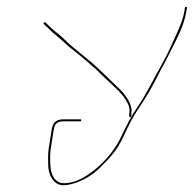

<svg xmlns="http://www.w3.org/2000/svg" viewBox="-20 -440 573 568"><path d="M368.6 -105C369.6 -111 369.3 -117.3 367.6 -124C363.6 -140.6 349.4 -161.3 337.4 -173L314.9 -195C299.8 -209.9 284.5 -224.6 268.9 -239C253.3 -254.2 236.7 -266.7 219.5 -281C205.8 -293 188.7 -305.1 176.8 -317.5C158.8 -336.3 147.4 -342.1 127.2 -361L114.2 -374C112.1 -375.2 107 -371.9 109.4 -369L123.4 -356C132 -347.3 138.7 -341.2 143.5 -337.5C160.9 -324 174.6 -309.1 192.7 -295C217.5 -275.7 241.7 -255 265.1 -234L287.6 -212C295.7 -204.7 303.4 -197.5 310.7 -190.5C325.2 -176.4 341.5 -162.3 351.9 -144.5C359.9 -130.8 365.3 -122 362.5 -104C362.3 -99.8 360.8 -92.7 365.8 -93.5C369.8 -94.1 368.5 -101.4 368.6 -105ZM166.8 -81H216.8C218.8 -81 220 -82 220.3 -84C220.6 -86 219.8 -87 217.8 -87H167.8C147 -87 136.3 -77.5 133 -57L124.2 -1C122.2 11.6 122.2 21.5 122.4 32.5L122.7 49.5C123.1 75.6 137.1 108 167.9 108C174.6 108 181.9 107 189.9 105C226.9 95.7 260.9 73.7 284.6 47C309.8 23.1 331 -4.2 346.7 -39C359.5 -67.4 374.3 -96.8 391.2 -121C410.9 -149.4 432.2 -186.2 448.1 -218.5C458.2 -238.9 466.8 -252.3 476 -271.5C496.1 -313.4 523.4 -356.3 531.8 -409L533.1 -417C533.4 -419 532.5 -420 530.5 -420C528.5 -420 527.4 -419 527 -417L525.8 -409C522 -384.9 513.8 -364.8 504.6 -344.5C490.2 -312.9 475.4 -278.5 458.4 -249C435.4 -208.9 413 -161.1 386.5 -123C369.7 -99 353.8 -68.4 340.9 -40.5C321.3 1.8 293.1 35.9 259 63C236.1 81.2 205.5 102 169.3 102C140 102 129.6 72.7 128.9 48L128.4 32C128.2 22.2 128.4 10.4 130.2 -1L139 -57C141.8 -74.3 150 -81 166.8 -81Z"/></svg>

Font: Proton
Style: HlIt
Weight: 500
Version: Version 1.017